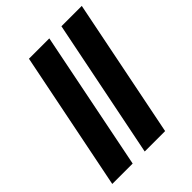

<svg xmlns="http://www.w3.org/2000/svg" viewBox="-201 -806 912 912"><g transform="rotate(-45 255.0 -350.0)"><path d="M14.2 0 155 -700.4H291.7L151.3 0ZM232.2 0 373.1 -700.4H509.8L369.3 0Z"/></g></svg>

Font: Source Sans 3
Style: Italic
Weight: 200
Italic angle: -11°
Designer: Paul D. Hunt
Foundry: Adobe
Version: Version 3.046;hotconv 1.0.118;makeotfexe 2.5.65603